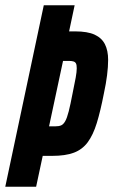

<svg xmlns="http://www.w3.org/2000/svg" viewBox="-33 -708 430 728"><path d="M-13 0 133 -688H250L229 -589H252Q299 -589 326 -576.5Q353 -564 365 -540Q377 -516 377 -481Q377 -455 373 -423Q369 -391 361 -354Q348 -287 334 -241.5Q320 -196 299.5 -168.5Q279 -141 247 -129Q215 -117 165 -117H129L104 0ZM153 -229H177Q190 -229 198.5 -232.5Q207 -236 214 -248Q221 -260 227.5 -285.5Q234 -311 242 -353Q250 -391 254 -413.5Q258 -436 258 -449Q258 -462 255 -467.5Q252 -473 245.5 -475Q239 -477 229 -477H206Z"/></svg>

Font: Saira UltraCondensed ExtraBold
Style: Italic
Weight: 800
Width: 1
Italic angle: -12°
Designer: Hector Gatti with collaboration of the Omnibus-Type team
Foundry: Omnibus-Type
Version: Version 1.101